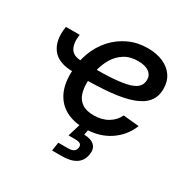

<svg xmlns="http://www.w3.org/2000/svg" viewBox="-167 -692 1029 1047"><g transform="rotate(30 347.5 -168.5)"><path d="M179.7 -225.1Q87.4 -225.1 48.8 -276.9Q10.3 -328.6 24.9 -417.5H111.8Q103 -363.3 121.3 -331.1Q139.6 -298.8 192.9 -298.8ZM389.2 11.7Q322.3 11.7 273.4 -13.4Q224.6 -38.6 198.5 -88.9Q172.4 -139.2 173.8 -213.9Q174.8 -284.2 197.5 -344Q220.2 -403.8 260.5 -447.8Q300.8 -491.7 354.5 -516.1Q408.2 -540.5 471.2 -540.5Q525.4 -540.5 566.9 -522.7Q608.4 -504.9 631.6 -471.2Q654.8 -437.5 654.8 -390.1Q654.8 -341.3 628.7 -308.8Q602.5 -276.4 550 -257.1Q497.6 -237.8 418.5 -229.7Q339.4 -221.7 233.9 -221.7L246.6 -297.9Q337.4 -297.9 396.7 -302.7Q456.1 -307.6 490.2 -318.4Q524.4 -329.1 538.6 -346.7Q552.7 -364.3 552.7 -388.7Q552.7 -418.5 528.6 -435.8Q504.4 -453.1 460.4 -453.1Q409.7 -453.1 374.5 -430.9Q339.4 -408.7 317.9 -372.6Q296.4 -336.4 286.4 -293.9Q276.4 -251.5 275.9 -210.9Q275.4 -173.8 285.6 -143.1Q295.9 -112.3 322.3 -93.8Q348.6 -75.2 396 -75.2Q447.8 -75.2 484.9 -97.4Q522 -119.6 539.1 -156.7L638.7 -147Q610.4 -75.2 545.2 -31.7Q480 11.7 389.2 11.7ZM296.4 204.1 304.7 150.4H363.3Q387.7 150.4 399.9 142.8Q412.1 135.3 414.6 119.1Q417.5 103 408 95.5Q398.4 87.9 373.5 87.9H333L366.7 -22.9H416.5L412.6 0L405.3 41.5Q449.7 42.5 470.5 63Q491.2 83.5 484.9 120.1Q477.5 163.1 445.3 183.6Q413.1 204.1 357.4 204.1Z"/></g></svg>

Font: Inter 24pt Medium
Style: Italic
Weight: 500
Italic angle: -9.3988°
Designer: Rasmus Andersson
Foundry: rsms
Version: Version 4.001;git-66647c0bb